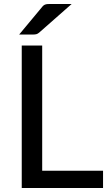

<svg xmlns="http://www.w3.org/2000/svg" viewBox="-20 -947 554 967"><path d="M76.5 0ZM192.5 -87H499V0H89.5V-717.5H192.5ZM341 -927 178 -783.5Q170 -776.5 163 -774.8Q156 -773 144.5 -773H76.5L190.5 -910Q195 -916 199 -919.2Q203 -922.5 208 -924.2Q213 -926 219.2 -926.5Q225.5 -927 234 -927Z"/></svg>

Font: Lato Medium
Style: Regular
Weight: 500
Designer: Lukasz Dziedzic
Foundry: tyPoland Lukasz Dziedzic
Version: Version 2.006; 2014-01-15